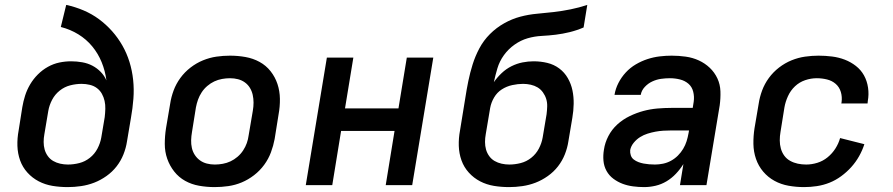

<svg xmlns="http://www.w3.org/2000/svg" viewBox="-20 -755 3640 783"><path d="M256 8Q224 8 194 3Q164 -2 138 -15.5Q112 -29 92 -51Q72 -73 62 -101Q52 -129 51 -160Q50 -191 56 -223L71 -318Q75 -342 82.5 -365.5Q90 -389 103 -411Q116 -433 134.5 -451.5Q153 -470 175.5 -482.5Q198 -495 222 -500Q246 -505 270 -505Q293 -505 315.5 -501Q338 -497 357 -487Q376 -477 391 -461.5Q406 -446 414 -427Q409 -466 394.5 -501.5Q380 -537 356 -566Q332 -595 299.5 -615Q267 -635 228 -645L250 -735Q287 -727 321 -712.5Q355 -698 384 -676.5Q413 -655 437 -628Q461 -601 479 -569.5Q497 -538 508 -502.5Q519 -467 523 -429Q527 -391 524 -352Q521 -313 514 -274L498 -179Q494 -152 483.5 -125.5Q473 -99 455.5 -76.5Q438 -54 414 -37Q390 -20 364 -10Q338 0 310.5 4Q283 8 256 8ZM257 -84Q280 -84 303.5 -90Q327 -96 346.5 -111.5Q366 -127 377.5 -149Q389 -171 393 -194L407 -277Q409 -294 409.5 -311Q410 -328 406.5 -343.5Q403 -359 395.5 -372.5Q388 -386 375.5 -395.5Q363 -405 346.5 -409Q330 -413 313 -413Q290 -413 266.5 -407Q243 -401 223.5 -385.5Q204 -370 192.5 -348Q181 -326 177 -303L161 -208Q158 -192 158 -176Q158 -160 162 -145.5Q166 -131 175 -118.5Q184 -106 197 -98.5Q210 -91 225.5 -87.5Q241 -84 257 -84Z M855 8Q823 8 792 2.5Q761 -3 735 -17.5Q709 -32 690.5 -55.5Q672 -79 662 -107.5Q652 -136 652 -168Q652 -200 657 -232L674 -332Q678 -359 688 -386Q698 -413 715.5 -437Q733 -461 757 -479.5Q781 -498 808 -509Q835 -520 862.5 -524Q890 -528 918 -528Q950 -528 981 -522.5Q1012 -517 1038.5 -502.5Q1065 -488 1083.5 -464.5Q1102 -441 1111.5 -412.5Q1121 -384 1121.5 -352Q1122 -320 1116 -288L1100 -188Q1095 -161 1085 -134Q1075 -107 1057.5 -83Q1040 -59 1016 -40.5Q992 -22 965.5 -11Q939 0 911 4Q883 8 855 8ZM856 -84Q872 -84 888.5 -87Q905 -90 920 -97Q935 -104 948.5 -115.5Q962 -127 971.5 -141.5Q981 -156 986.5 -171.5Q992 -187 994 -203L1011 -303Q1014 -320 1014 -336.5Q1014 -353 1010.5 -368.5Q1007 -384 999 -397Q991 -410 978.5 -419Q966 -428 950.5 -432Q935 -436 918 -436Q902 -436 885.5 -433Q869 -430 854 -423Q839 -416 825.5 -404.5Q812 -393 802.5 -378.5Q793 -364 787.5 -348.5Q782 -333 779 -317L763 -217Q760 -200 759.5 -183.5Q759 -167 762.5 -151.5Q766 -136 774.5 -123Q783 -110 795.5 -101Q808 -92 823.5 -88Q839 -84 856 -84Z M1227 0 1313 -520H1421L1387 -313H1605L1639 -520H1747L1661 0H1553L1589 -221H1371L1335 0Z M2056 8Q2024 8 1994 3Q1964 -2 1938 -15.5Q1912 -29 1892 -51Q1872 -73 1862 -101Q1852 -129 1851 -160Q1850 -191 1856 -223L1878 -358Q1883 -391 1890 -425Q1897 -459 1907.5 -492.5Q1918 -526 1935 -558Q1952 -590 1978 -616Q2004 -642 2036 -660Q2068 -678 2102 -687Q2136 -696 2170.5 -699Q2205 -702 2239 -706Q2273 -710 2307.5 -717Q2342 -724 2375 -735L2360 -643Q2332 -631 2303.5 -624Q2275 -617 2246.5 -613.5Q2218 -610 2189 -608.5Q2160 -607 2132 -599Q2104 -591 2078.5 -573Q2053 -555 2035 -530Q2017 -505 2008.5 -476.5Q2000 -448 1994 -420Q2008 -440 2026 -457Q2044 -474 2066 -485Q2088 -496 2111 -500.5Q2134 -505 2156 -505Q2185 -505 2212 -498.5Q2239 -492 2260.5 -476Q2282 -460 2295.5 -436.5Q2309 -413 2314.5 -386.5Q2320 -360 2319.5 -331.5Q2319 -303 2314 -274L2298 -179Q2294 -152 2283.5 -125.5Q2273 -99 2255.5 -76.5Q2238 -54 2214 -37Q2190 -20 2164 -10Q2138 0 2110.5 4Q2083 8 2056 8ZM2057 -84Q2080 -84 2103.5 -90Q2127 -96 2146.5 -111.5Q2166 -127 2177.5 -149Q2189 -171 2193 -194L2209 -289Q2211 -305 2211.5 -321Q2212 -337 2207.5 -351.5Q2203 -366 2194 -378.5Q2185 -391 2172.5 -398.5Q2160 -406 2144.5 -409.5Q2129 -413 2113 -413Q2092 -413 2069 -408Q2046 -403 2026.5 -390.5Q2007 -378 1995 -357.5Q1983 -337 1979 -315L1961 -208Q1958 -192 1958 -176Q1958 -160 1962 -145.5Q1966 -131 1975 -118.5Q1984 -106 1997 -98.5Q2010 -91 2025.5 -87.5Q2041 -84 2057 -84Z M2607 8Q2584 8 2561.5 5Q2539 2 2519 -5.5Q2499 -13 2481.5 -26Q2464 -39 2453.5 -58Q2443 -77 2441 -99.5Q2439 -122 2443 -145Q2447 -173 2461 -200Q2475 -227 2497.5 -247.5Q2520 -268 2548 -281.5Q2576 -295 2604 -302.5Q2632 -310 2661 -312.5Q2690 -315 2718 -315H2805L2809 -340Q2812 -361 2807 -381Q2802 -401 2787.5 -413.5Q2773 -426 2753 -431Q2733 -436 2712 -436Q2694 -436 2676 -433.5Q2658 -431 2640.5 -423Q2623 -415 2609.5 -400.5Q2596 -386 2593 -368H2486Q2490 -393 2502 -416.5Q2514 -440 2532 -459.5Q2550 -479 2573 -492.5Q2596 -506 2620.5 -514Q2645 -522 2670 -525Q2695 -528 2719 -528Q2748 -528 2776.5 -524Q2805 -520 2830 -508.5Q2855 -497 2874.5 -478.5Q2894 -460 2905.5 -435.5Q2917 -411 2918 -382.5Q2919 -354 2915 -325L2861 0H2753L2767 -86Q2754 -65 2736.5 -46.5Q2719 -28 2698 -15.5Q2677 -3 2653.5 2.5Q2630 8 2607 8ZM2651 -84Q2667 -84 2684 -87.5Q2701 -91 2716.5 -99.5Q2732 -108 2744.5 -120.5Q2757 -133 2766 -148Q2775 -163 2780 -179Q2785 -195 2788 -212L2790 -223H2718Q2702 -223 2685.5 -222Q2669 -221 2653 -218Q2637 -215 2621 -210Q2605 -205 2590.5 -196Q2576 -187 2564.5 -173Q2553 -159 2550 -143Q2549 -132 2552.5 -121.5Q2556 -111 2564.5 -104.5Q2573 -98 2583.5 -94Q2594 -90 2605 -88Q2616 -86 2627.5 -85Q2639 -84 2651 -84Z M3259 8Q3227 8 3196 2.5Q3165 -3 3138.5 -17.5Q3112 -32 3092.5 -55Q3073 -78 3063 -107Q3053 -136 3052.5 -168Q3052 -200 3057 -232L3074 -332Q3078 -359 3088 -386Q3098 -413 3115.5 -437Q3133 -461 3157 -479.5Q3181 -498 3208 -509Q3235 -520 3263 -524Q3291 -528 3318 -528Q3346 -528 3373.5 -524.5Q3401 -521 3425.5 -511.5Q3450 -502 3470.5 -486Q3491 -470 3503.5 -447.5Q3516 -425 3520 -397.5Q3524 -370 3519 -343L3518 -333H3411L3412 -338Q3415 -360 3409 -380Q3403 -400 3388 -413Q3373 -426 3352.5 -431Q3332 -436 3311 -436Q3287 -436 3263.5 -428Q3240 -420 3222 -403Q3204 -386 3193.5 -363Q3183 -340 3179 -317L3163 -217Q3160 -200 3160 -182.5Q3160 -165 3164.5 -149Q3169 -133 3178.5 -120Q3188 -107 3202.5 -99Q3217 -91 3233.5 -87.5Q3250 -84 3268 -84Q3290 -84 3313 -91Q3336 -98 3355 -113.5Q3374 -129 3387 -149.5Q3400 -170 3406 -192L3505 -167Q3497 -142 3483.5 -118Q3470 -94 3451.5 -73.5Q3433 -53 3410.5 -36.5Q3388 -20 3363 -10Q3338 0 3311.5 4Q3285 8 3259 8Z"/></svg>

Font: Iosevka Aile Semibold
Style: Italic
Weight: 600
Italic angle: -9°
Designer: Belleve Invis
Foundry: Belleve Invis
Version: Version 31.1.0; ttfautohint (v1.8.4)